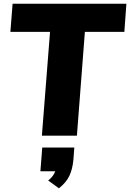

<svg xmlns="http://www.w3.org/2000/svg" viewBox="-20 -732 702 1036"><path d="M250 -560H36L48 -712H662L651 -560H438L395 0H206ZM381 64 376 131Q371 182 354 217.5Q337 253 298 284L240 242Q269 219 278 192H198L208 64Z"/></svg>

Font: Muli Black
Style: Italic
Weight: 900
Italic angle: -4.541°
Designer: Vernon Adams
Foundry: Vernon Adams
Version: Version 2.001